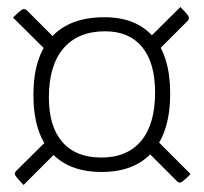

<svg xmlns="http://www.w3.org/2000/svg" viewBox="-20 -557 579 546"><path d="M269 -68Q174 -68 124.5 -124.5Q75 -181 75 -287Q75 -395 126.5 -451.5Q178 -508 277 -508Q368 -508 416 -452Q464 -396 464 -291Q464 -183 414 -125.5Q364 -68 269 -68ZM47 -31Q30 -49 24.5 -56.5Q19 -64 26 -71L123 -167L147 -131ZM122 -403 17 -507Q34 -524 41.5 -529Q49 -534 56 -528L146 -438ZM484 -41 392 -133 416 -168 522 -62Q505 -45 497.5 -40Q490 -35 484 -41ZM268 -109Q342 -109 381.5 -156.5Q421 -204 421 -294Q421 -379 384 -423.5Q347 -468 279 -468Q202 -468 160.5 -419.5Q119 -371 119 -280Q119 -197 157.5 -153Q196 -109 268 -109ZM419 -403 395 -440 493 -537Q510 -520 515 -512.5Q520 -505 514 -498Z"/></svg>

Font: Yanone Kaffeesatz ExtraLight Light
Style: Regular
Weight: 300
Version: Version 2.003